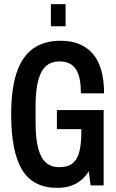

<svg xmlns="http://www.w3.org/2000/svg" viewBox="-20 -896 563 928"><path d="M257 12Q140 12 87 -75Q34 -162 34 -343Q34 -465 60 -543.5Q86 -622 139 -660.5Q192 -699 273 -699Q324 -699 363 -683Q402 -667 429 -635.5Q456 -604 469.5 -556Q483 -508 483 -445H371Q371 -481 366 -509.5Q361 -538 349 -558Q337 -578 317 -588.5Q297 -599 267 -599Q238 -599 216 -586.5Q194 -574 180 -547.5Q166 -521 159 -480.5Q152 -440 152 -383V-301Q152 -227 164.5 -179.5Q177 -132 202 -110Q227 -88 267 -88Q309 -88 332 -107.5Q355 -127 364 -164.5Q373 -202 373 -255V-272H255V-364H481V0H418L409 -69Q395 -44 372.5 -25.5Q350 -7 321.5 2.5Q293 12 257 12ZM226 -769V-876H297V-769Z"/></svg>

Font: Archivo ExtraCondensed SemiBold
Style: Regular
Weight: 600
Width: 2
Designer: Hector Gatti
Foundry: Omnibus-Type
Version: Version 2.001